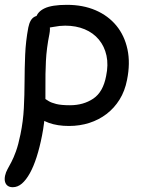

<svg xmlns="http://www.w3.org/2000/svg" viewBox="-32 -521 617 802"><path d="M256.2 5.2Q207.8 5.2 171.8 -7.9Q135.8 -21 116.9 -42Q98 -63 102.2 -85.8Q104.6 -98.4 112.6 -107.2Q120.6 -116 133.8 -116Q144.4 -116 152.3 -110.8Q160.2 -105.6 171.3 -98.7Q182.4 -91.8 203 -86.6Q223.6 -81.4 260.4 -81.4Q316.4 -81.4 357.5 -108.9Q398.6 -136.4 411.2 -203Q421.2 -250.2 412.8 -288.8Q404.4 -327.4 381 -355.6Q357.6 -383.8 321.6 -398.8Q285.6 -413.8 240.4 -413.8Q217 -413.8 193 -408.9Q169 -404 151.4 -404Q139.6 -404 131 -409.6Q122.4 -415.2 119.1 -424.9Q115.8 -434.6 117.6 -445Q123.8 -471.8 154.4 -486.3Q185 -500.8 247.6 -500.8Q314.8 -500.8 367.4 -478.1Q420 -455.4 454.1 -413.9Q488.2 -372.4 500.5 -314.7Q512.8 -257 498.6 -187.2Q489.6 -140.6 467.4 -105Q445.2 -69.4 413.1 -44.9Q381 -20.4 341.1 -7.6Q301.2 5.2 256.2 5.2ZM21.2 261Q8.8 261 0.6 255.4Q-7.6 249.8 -10.8 238.9Q-14 228 -10.8 212.6Q-7.6 198.2 -0.5 185.5Q6.6 172.8 15.7 155.5Q24.8 138.2 34.7 111Q44.6 83.8 53.6 39.6Q64.8 -15 67.6 -69.5Q70.4 -124 70.6 -179.6Q70.8 -235.2 73.1 -291.8Q75.4 -348.4 86.2 -406Q89.8 -423.4 96 -434.4Q102.2 -445.4 111.8 -450.7Q121.4 -456 133.6 -456Q149.6 -456 160.3 -445.3Q171 -434.6 174.8 -417.4Q178.6 -400.2 174.4 -378.8Q162.4 -319.4 159.8 -265.6Q157.2 -211.8 157.8 -161Q158.4 -110.2 156.3 -59.3Q154.2 -8.4 143.4 46Q133.8 95 121 134.9Q108.2 174.8 92.6 202.8Q77 230.8 59.4 245.9Q41.8 261 21.2 261Z"/></svg>

Font: Shantell Sans Light
Style: Italic
Weight: 300
Italic angle: -11°
Designer: Stephen Nixon, Anya Danilova, Shantell Martin
Foundry: Arrow Type
Version: Version 1.008;[ac192a2d6]